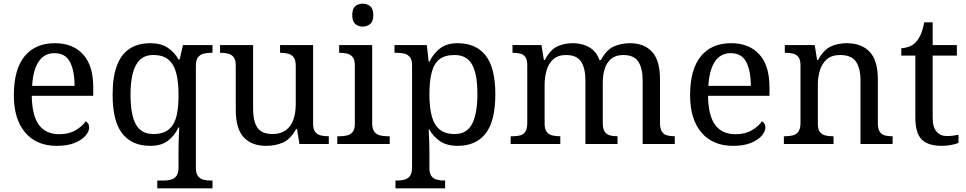

<svg xmlns="http://www.w3.org/2000/svg" viewBox="-20 -780 5235 1040"><path d="M287 10Q178 10 116.5 -62Q55 -134 55 -264Q55 -404 113 -475Q171 -546 277 -546Q374 -546 429.5 -486Q485 -426 485 -307V-261H152Q154 -152 191.5 -102.5Q229 -53 301 -53Q353 -53 389.5 -74.5Q426 -96 444 -123Q451 -120 457 -111Q463 -102 463 -89Q463 -69 444 -46Q425 -23 386 -6.5Q347 10 287 10ZM384 -315Q384 -395 359.5 -443.5Q335 -492 275 -492Q220 -492 189.5 -446.5Q159 -401 154 -315Z M832 240V198H865Q888 198 906.5 193Q925 188 936 172.5Q947 157 947 126V40Q947 24 947.5 -0.5Q948 -25 949 -50Q950 -75 951 -90H947Q925 -44 889 -17Q853 10 794 10Q695 10 642.5 -56.5Q590 -123 590 -267Q590 -364 613.5 -425.5Q637 -487 682.5 -516.5Q728 -546 794 -546Q852 -546 888.5 -521.5Q925 -497 947 -458H953L971 -536H1131V-494H1123Q1101 -494 1082 -489Q1063 -484 1052 -469Q1041 -454 1041 -422V130Q1041 159 1052.5 174Q1064 189 1082.5 193.5Q1101 198 1123 198H1131V240ZM811 -54Q850 -54 876 -67Q902 -80 918 -106.5Q934 -133 940.5 -173Q947 -213 947 -267Q947 -337 934.5 -384.5Q922 -432 892.5 -457Q863 -482 810 -482Q766 -482 739 -457Q712 -432 699.5 -384Q687 -336 687 -266Q687 -160 715.5 -107Q744 -54 811 -54Z M1422 10Q1343 10 1300 -36.5Q1257 -83 1257 -186V-426Q1257 -456 1245.5 -470.5Q1234 -485 1215.5 -489.5Q1197 -494 1175 -494H1172V-536H1351V-191Q1351 -148 1360.5 -117Q1370 -86 1393 -70Q1416 -54 1456 -54Q1500 -54 1528 -74.5Q1556 -95 1569 -131.5Q1582 -168 1582 -216V-422Q1582 -454 1571 -469Q1560 -484 1541.5 -489Q1523 -494 1500 -494H1497V-536H1676V-109Q1676 -80 1687.5 -65.5Q1699 -51 1717.5 -46.5Q1736 -42 1758 -42H1761V0H1602L1589 -81H1584Q1553 -25 1512 -7.5Q1471 10 1422 10Z M1807 0V-42H1820Q1842 -42 1860.5 -46.5Q1879 -51 1890.5 -65.5Q1902 -80 1902 -109V-426Q1902 -456 1890.5 -470.5Q1879 -485 1860.5 -489.5Q1842 -494 1820 -494H1817V-536H1996V-114Q1996 -83 2007 -67.5Q2018 -52 2037 -47Q2056 -42 2078 -42H2091V0ZM1945 -636Q1921 -636 1904.5 -650Q1888 -664 1888 -698Q1888 -733 1904.5 -746.5Q1921 -760 1945 -760Q1968 -760 1985 -746.5Q2002 -733 2002 -698Q2002 -664 1985 -650Q1968 -636 1945 -636Z M2122 240V198H2130Q2153 198 2171.5 193Q2190 188 2201 172.5Q2212 157 2212 126V-426Q2212 -456 2200.5 -470.5Q2189 -485 2170.5 -489.5Q2152 -494 2130 -494H2117V-536H2292L2302 -446H2306Q2329 -492 2365 -519Q2401 -546 2459 -546Q2558 -546 2610.5 -479.5Q2663 -413 2663 -269Q2663 -124 2610.5 -57Q2558 10 2459 10Q2401 10 2364.5 -14.5Q2328 -39 2306 -78H2302Q2304 -49 2305 -16.5Q2306 16 2306 35V131Q2306 160 2317.5 174.5Q2329 189 2347.5 193.5Q2366 198 2388 198H2391V240ZM2443 -54Q2509 -54 2537.5 -109.5Q2566 -165 2566 -270Q2566 -377 2537.5 -429.5Q2509 -482 2442 -482Q2390 -482 2360.5 -459Q2331 -436 2318.5 -388.5Q2306 -341 2306 -269Q2306 -200 2318.5 -152Q2331 -104 2361 -79Q2391 -54 2443 -54Z M2746 0V-42H2759Q2782 -42 2799 -47Q2816 -52 2826 -67.5Q2836 -83 2836 -114V-426Q2836 -456 2826 -470.5Q2816 -485 2798.5 -489.5Q2781 -494 2759 -494H2756V-536H2913L2926 -455H2931Q2961 -511 2998.5 -528.5Q3036 -546 3082 -546Q3114 -546 3142.5 -537Q3171 -528 3193 -508.5Q3215 -489 3227 -455H3235Q3265 -511 3305.5 -528.5Q3346 -546 3392 -546Q3469 -546 3512 -499.5Q3555 -453 3555 -350V-114Q3555 -83 3565 -67.5Q3575 -52 3592.5 -47Q3610 -42 3632 -42H3635V0H3461V-345Q3461 -410 3437.5 -446Q3414 -482 3356 -482Q3315 -482 3290.5 -461.5Q3266 -441 3255.5 -407Q3245 -373 3245 -333V-114Q3245 -83 3255 -67.5Q3265 -52 3282.5 -47Q3300 -42 3322 -42H3325V0H3151V-345Q3151 -410 3127.5 -446Q3104 -482 3046 -482Q3003 -482 2977.5 -459.5Q2952 -437 2941 -400Q2930 -363 2930 -320V-109Q2930 -80 2941.5 -65.5Q2953 -51 2971.5 -46.5Q2990 -42 3012 -42H3015V0Z M3950 10Q3841 10 3779.5 -62Q3718 -134 3718 -264Q3718 -404 3776 -475Q3834 -546 3940 -546Q4037 -546 4092.5 -486Q4148 -426 4148 -307V-261H3815Q3817 -152 3854.5 -102.5Q3892 -53 3964 -53Q4016 -53 4052.5 -74.5Q4089 -96 4107 -123Q4114 -120 4120 -111Q4126 -102 4126 -89Q4126 -69 4107 -46Q4088 -23 4049 -6.5Q4010 10 3950 10ZM4047 -315Q4047 -395 4022.5 -443.5Q3998 -492 3938 -492Q3883 -492 3852.5 -446.5Q3822 -401 3817 -315Z M4226 0V-42H4234Q4257 -42 4275.5 -47Q4294 -52 4305 -67.5Q4316 -83 4316 -114V-426Q4316 -456 4305 -470.5Q4294 -485 4276 -489.5Q4258 -494 4236 -494H4231V-536H4393L4406 -455H4411Q4442 -511 4480.5 -528.5Q4519 -546 4567 -546Q4646 -546 4690.5 -499.5Q4735 -453 4735 -350V-114Q4735 -83 4744.5 -67.5Q4754 -52 4771 -47Q4788 -42 4810 -42H4815V0H4641V-345Q4641 -410 4616.5 -446Q4592 -482 4531 -482Q4486 -482 4459.5 -459.5Q4433 -437 4421.5 -400Q4410 -363 4410 -320V-109Q4410 -80 4421 -65.5Q4432 -51 4450 -46.5Q4468 -42 4490 -42H4495V0Z M5083 10Q5007 10 4972.5 -24.5Q4938 -59 4938 -145V-479H4862V-519Q4880 -519 4902 -526.5Q4924 -534 4940 -551Q4957 -569 4968 -595Q4979 -621 4986 -659H5032V-536H5163V-479H5032V-142Q5032 -91 5053 -67Q5074 -43 5108 -43Q5126 -43 5141 -45Q5156 -47 5172 -50V-6Q5159 0 5133 5Q5107 10 5083 10Z"/></svg>

Font: Noto Serif Hebrew
Style: Regular
Weight: 400
Designer: Monotype Design Team
Foundry: Monotype Imaging Inc.
Version: Version 2.003